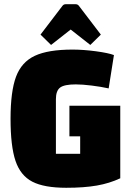

<svg xmlns="http://www.w3.org/2000/svg" viewBox="-20 -875 615 910"><path d="M550 -374V-30Q499 -6 438.5 4.5Q378 15 294 15Q189 15 133 -14Q77 -43 53.5 -112.5Q30 -182 30 -312Q30 -442 56 -511.5Q82 -581 145 -610.5Q208 -640 324 -640Q375 -640 434.5 -632Q494 -624 520 -614L495 -456Q459 -464 414.5 -469.5Q370 -475 339 -475Q285 -475 265 -460Q245 -445 245 -405V-146H360V-229H309V-374ZM172 -711 275 -846Q281 -855 291 -855H339Q349 -855 355 -846L458 -711L408 -662L315 -735L222 -662Z"/></svg>

Font: Changa ExtraBold
Style: Regular
Weight: 800
Designer: Eduardo Rodriguez Tunni
Foundry: Eduardo Rodriguez Tunni
Version: Version 2.002; ttfautohint (v1.5) -l 8 -r 50 -G 220 -x 14 -H